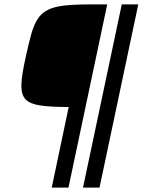

<svg xmlns="http://www.w3.org/2000/svg" viewBox="-20 -708 648 872"><path d="M215 144 292 -222Q210 -222 163 -229Q116 -236 96.5 -256.5Q77 -277 77 -317Q77 -342 82.5 -376Q88 -410 98 -454Q111 -515 123 -556.5Q135 -598 152.5 -624Q170 -650 199 -664Q228 -678 274 -683Q320 -688 389 -688H467L291 144ZM357 144 533 -688H608L432 144Z"/></svg>

Font: Saira Thin Medium
Style: Italic
Weight: 500
Italic angle: -12°
Version: Version 1.101